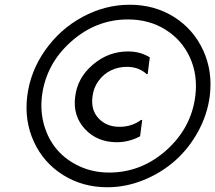

<svg xmlns="http://www.w3.org/2000/svg" viewBox="-20 -780 908 810"><path d="M433 10Q329 10 246.5 -41.5Q164 -93 123 -182Q82 -271 95 -375Q108 -479 170.5 -568Q233 -657 328 -708.5Q423 -760 527.5 -760Q632 -760 714 -708.5Q796 -657 837 -568Q878 -479 865 -375Q855 -297 816 -225.5Q777 -154 719 -102.5Q661 -51 586 -20.5Q511 10 433 10ZM440 -52Q576 -52 681.5 -146Q787 -240 804 -375Q815 -464 781 -538Q747 -612 678 -655Q609 -698 520 -698Q385 -698 279.5 -604Q174 -510 157 -375Q149 -309 167 -249Q185 -189 223 -146Q261 -103 317.5 -77.5Q374 -52 440 -52ZM473 -180Q390 -180 338.5 -235.5Q287 -291 297 -371Q306 -451 371.5 -507Q437 -563 520 -563Q572 -563 612 -538L603 -468L599 -467Q566 -498 515 -498Q479 -498 448 -483Q417 -468 395.5 -438.5Q374 -409 370 -371Q363 -315 396.5 -280Q430 -245 484 -245Q536 -245 575 -274H580L571 -205Q524 -180 473 -180Z"/></svg>

Font: Orkney Medium
Style: MediumItalic
Weight: 500
Designer: Samuel Oakes and Alfredo Marco Pradil
Foundry: Alfredo Marco Pradil
Version: 1.0; ttfautohint (v1.5)